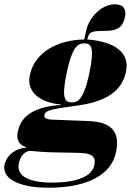

<svg xmlns="http://www.w3.org/2000/svg" viewBox="-116 -646 655 896"><path d="M277.3 -443.8Q265.6 -443.8 254.6 -439Q243.7 -434.1 233.6 -419.4Q223.6 -404.8 214.1 -377.7Q204.6 -350.6 195.3 -306.2Q186 -261.7 183.8 -234.4Q181.6 -207 185.5 -192.4Q189.5 -177.7 198.2 -172.9Q207 -168 218.8 -168Q231 -168 241.7 -172.9Q252.4 -177.7 262.5 -192.4Q272.5 -207 282.2 -234.4Q292 -261.7 301.3 -306.2Q310.5 -350.6 312.5 -377.7Q314.5 -404.8 310.8 -419.4Q307.1 -434.1 298.3 -439Q289.6 -443.8 277.3 -443.8ZM-28.3 117.2Q-32.7 139.6 -23.9 156.2Q-15.1 172.9 4.9 183.8Q24.9 194.8 54.9 200.4Q85 206.1 122.6 206.1Q171.9 206.1 208 200.2Q244.1 194.3 268.6 183.6Q293 172.9 306.6 158Q320.3 143.1 324.2 125Q328.6 103.5 322.8 91.8Q316.9 80.1 301.3 74.5Q285.6 68.8 260 67.6Q234.4 66.4 199.7 66.2Q165 65.9 121.3 64.7Q77.6 63.5 25.4 58.1Q9.8 58.1 -5.9 72Q-21.5 85.9 -28.3 117.2ZM168.5 -158.2Q135.7 -161.1 106.4 -170.9Q77.1 -180.7 56.4 -197.5Q35.6 -214.4 26.1 -238.8Q16.6 -263.2 23.4 -295.9Q32.2 -336.9 55.7 -367.4Q79.1 -397.9 113 -418.7Q147 -439.5 189.2 -450.2Q231.4 -460.9 277.3 -461.9L284.2 -495.1Q291 -528.3 306.4 -552.7Q321.8 -577.1 340.8 -593.5Q359.9 -609.9 380.4 -617.9Q400.9 -626 418.9 -626Q449.2 -626 461.2 -610.1Q473.1 -594.2 467.3 -566.9Q463.4 -548.3 456.3 -535.9Q449.2 -523.4 438 -515.9Q426.8 -508.3 411.4 -505.1Q396 -502 375.5 -502Q350.6 -502 335.4 -500.7Q320.3 -499.5 311.5 -495.4Q302.7 -491.2 298.6 -483.4Q294.4 -475.6 291.5 -461.9Q339.8 -458 376.7 -446.5Q413.6 -435.1 437 -416.3Q460.4 -397.5 469.7 -371.1Q479 -344.7 471.7 -310.1Q457.5 -243.7 403.1 -206.1Q348.6 -168.5 254.9 -154.8Q206.5 -147.9 175.5 -143.3Q144.5 -138.7 126.5 -134Q108.4 -129.4 100.8 -124Q93.3 -118.7 91.3 -109.9Q88.9 -98.1 98.1 -93.5Q107.4 -88.9 121.6 -87.9L296.4 -81.1Q338.9 -79.6 366.9 -69.6Q395 -59.6 410.4 -41Q425.8 -22.5 429.2 4.2Q432.6 30.8 425.3 64.9Q417 104 392.6 134.5Q368.2 165 328.4 186.3Q288.6 207.5 234.4 218.8Q180.2 230 112.8 230Q52.2 230 10.7 220.9Q-30.8 211.9 -55.7 197Q-80.6 182.1 -89.8 163.3Q-99.1 144.5 -95.2 125Q-90.8 104.5 -80.3 89.6Q-69.8 74.7 -55.9 64.7Q-42 54.7 -25.9 49.3Q-9.8 43.9 5.9 43L6.3 41Q-8.3 36.1 -17.1 28.8Q-25.9 21.5 -30.3 12Q-34.7 2.4 -35.2 -9Q-35.6 -20.5 -32.7 -33.2Q-20 -91.8 31.7 -121.6Q83.5 -151.4 168 -155.8Z"/></svg>

Font: XB Zar
Style: Bold Italic
Weight: 700
Italic angle: -12°
Designer: Behnam
Foundry: Irmug
Version: Version 8.005 2009